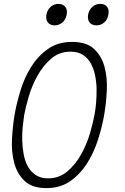

<svg xmlns="http://www.w3.org/2000/svg" viewBox="-20 -955 640 985"><path d="M227 -40Q284 -40 326 -76Q368 -112 396.5 -163.5Q425 -215 441.5 -271Q458 -327 465 -367Q470 -393 473 -427.5Q476 -462 475.5 -497.5Q475 -533 468 -567.5Q461 -602 446 -629.5Q431 -657 405.5 -673.5Q380 -690 342 -690Q284 -690 242.5 -654Q201 -618 172.5 -567Q144 -516 127.5 -460Q111 -404 104 -365Q100 -339 96.5 -304.5Q93 -270 94 -234Q95 -198 101.5 -163Q108 -128 123 -101Q138 -74 163.5 -57Q189 -40 227 -40ZM218 10Q145 10 106.5 -26.5Q68 -63 53 -119Q38 -175 41.5 -241Q45 -307 55 -367Q65 -425 85 -490.5Q105 -556 139.5 -611.5Q174 -667 225.5 -703.5Q277 -740 350 -740Q424 -740 462.5 -704Q501 -668 516 -613Q531 -558 528 -492.5Q525 -427 515 -369Q505 -309 484 -242Q463 -175 428 -119Q393 -63 341.5 -26.5Q290 10 218 10ZM475 -825Q451 -825 439.5 -840Q428 -855 432 -880Q437 -905 454 -920Q471 -935 495 -935Q518 -935 529.5 -920Q541 -905 536 -880Q532 -855 515 -840Q498 -825 475 -825ZM260 -825Q237 -825 225.5 -840Q214 -855 218 -880Q223 -905 240 -920Q257 -935 280 -935Q303 -935 315 -920Q327 -905 322 -880Q318 -855 300.5 -840Q283 -825 260 -825Z"/></svg>

Font: Maple Mono Thin
Style: Italic
Weight: 250
Italic angle: -10°
Monospace: yes
Designer: subframe7536
Version: Version 7.000